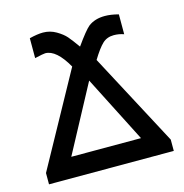

<svg xmlns="http://www.w3.org/2000/svg" viewBox="-88 -638 691 720"><g transform="rotate(-15 258.0 -278.0)"><path d="M15.6 0V-43.9L213.9 -404.3Q171.9 -478.5 128.9 -478.5Q122.1 -478.5 87.9 -470.7V-547.9Q119.1 -555.7 140.6 -555.7Q168 -555.7 191.4 -542Q214.8 -528.3 227.5 -513.7Q240.2 -499 261.7 -468.8Q299.8 -522.5 316.4 -536.1Q341.8 -555.7 380.9 -555.7Q404.3 -555.7 433.6 -547.9V-470.7Q415 -477.5 394.5 -477.5Q368.2 -477.5 350.6 -460.9Q333 -444.3 308.6 -404.3L500 -43.9V0ZM123 -78.1H393.6L261.7 -336.9Z"/></g></svg>

Font: Gothic A1 Medium
Style: Regular
Weight: 500
Designer: HanYang I&C Co.,Ltd.
Foundry: HanYang I&C Co.,Ltd.
Version: Version 2.50